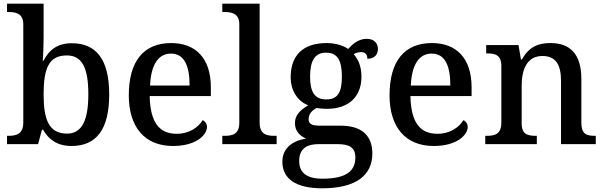

<svg xmlns="http://www.w3.org/2000/svg" viewBox="-20 -780 3271 1039"><path d="M367 10C499 10 571 -76 571 -269C571 -461 499 -546 368 -546C290 -546 245 -509 216 -452H211C214 -476 216 -544 216 -580V-760H18V-715H25C69 -715 106 -706 106 -647V-117C106 -54 68 -45 25 -45H18V0H186L207 -78H213C242 -26 290 10 367 10ZM343 -57C245 -57 216 -132 216 -269C216 -412 245 -480 342 -480C425 -480 458 -411 458 -270C458 -132 425 -57 343 -57Z M916 10C1042 10 1100 -50 1100 -93C1100 -112 1088 -125 1077 -130C1053 -91 1005 -56 936 -56C842 -56 793 -117 790 -260H1121V-307C1121 -465 1039 -547 906 -547C759 -547 677 -451 677 -264C677 -91 764 10 916 10ZM1006 -317H792C797 -429 836 -490 905 -490C979 -490 1006 -421 1006 -317Z M1183 0H1477V-45H1464C1420 -45 1385 -55 1385 -117V-760H1183V-715H1196C1235 -715 1275 -706 1275 -649V-117C1275 -55 1240 -45 1196 -45H1183Z M1723 239C1909 239 1995 167 1995 50C1995 -38 1946 -100 1823 -100H1709C1661 -100 1650 -113 1650 -136C1650 -164 1670 -184 1694 -196C1707 -193 1732 -191 1748 -191C1875 -191 1936 -264 1936 -365C1936 -422 1918 -459 1894 -487C1906 -494 1918 -498 1935 -498C1960 -498 1968 -481 1968 -462C2009 -462 2025 -487 2025 -516C2025 -545 2005 -570 1964 -570C1919 -570 1885 -539 1864 -515C1842 -532 1797 -547 1748 -547C1616 -547 1553 -477 1553 -362C1553 -291 1589 -233 1648 -210C1600 -182 1576 -154 1576 -113C1576 -69 1606 -43 1636 -30C1566 -19 1508 20 1508 95C1508 186 1579 239 1723 239ZM1745 -242C1683 -242 1658 -283 1658 -364C1658 -449 1682 -495 1744 -495C1808 -495 1830 -451 1830 -365C1830 -282 1809 -242 1745 -242ZM1725 187C1630 187 1599 147 1599 91C1599 16 1652 0 1704 0H1807C1869 0 1903 17 1903 72C1903 140 1861 187 1725 187Z M2327 10C2453 10 2511 -50 2511 -93C2511 -112 2499 -125 2488 -130C2464 -91 2416 -56 2347 -56C2253 -56 2204 -117 2201 -260H2532V-307C2532 -465 2450 -547 2317 -547C2170 -547 2088 -451 2088 -264C2088 -91 2175 10 2327 10ZM2417 -317H2203C2208 -429 2247 -490 2316 -490C2390 -490 2417 -421 2417 -317Z M2606 0H2885V-45H2880C2836 -45 2803 -53 2803 -112V-317C2803 -402 2831 -477 2915 -477C2990 -477 3016 -427 3016 -341V0H3204V-45H3199C3154 -45 3126 -54 3126 -117V-352C3126 -488 3065 -547 2959 -547C2892 -547 2843 -527 2804 -458H2799L2786 -536H2611V-491H2616C2660 -491 2693 -482 2693 -424V-116C2693 -54 2658 -45 2613 -45H2606Z"/></svg>

Font: Noto Serif Myanmar Medium
Style: Regular
Weight: 500
Designer: Ben Mitchell and the Monotype Design Team
Foundry: Monotype Imaging Inc.
Version: Version 2.106